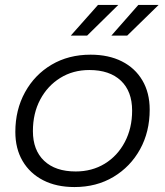

<svg xmlns="http://www.w3.org/2000/svg" viewBox="-20 -751 667 776"><path d="M281 5Q208 5 154.5 -22.5Q101 -50 71.5 -100Q42 -150 42 -218Q42 -307 81 -378Q120 -449 188.5 -489.5Q257 -530 346 -530Q419 -530 472.5 -503Q526 -476 555.5 -426Q585 -376 585 -308Q585 -218 546 -147.5Q507 -77 438.5 -36Q370 5 281 5ZM286 -58Q352 -58 403.5 -89.5Q455 -121 484.5 -177Q514 -233 514 -304Q514 -382 468.5 -425Q423 -468 341 -468Q275 -468 223.5 -436Q172 -404 142.5 -348.5Q113 -293 113 -221Q113 -144 158.5 -101Q204 -58 286 -58ZM266 -607 376 -731H458L332 -607ZM430 -607 539 -731H621L494 -607Z"/></svg>

Font: Montserrat
Style: Italic
Weight: 400
Italic angle: -11.3°
Designer: Julieta Ulanovsky
Foundry: Julieta Ulanovsky
Version: Version 9.000; ttfautohint (v1.8.4.7-5d5b)